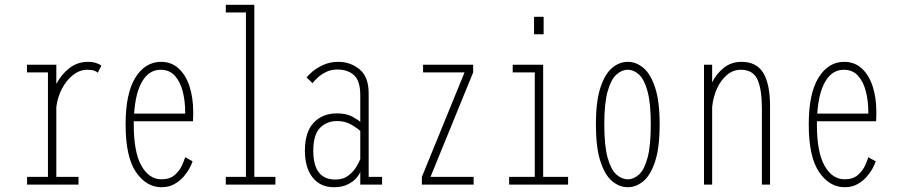

<svg xmlns="http://www.w3.org/2000/svg" viewBox="-20 -770 3765 801"><path d="M93 0V-32H180V-468H92.5V-500H215V-420Q235.5 -459 269.2 -485.5Q303 -512 347 -512Q368 -512 382.8 -506.5Q397.5 -501 403 -496.5L388 -466.5Q385 -470.5 373.8 -474.8Q362.5 -479 344.5 -479Q313 -479 285.2 -457.5Q257.5 -436 238.8 -400.5Q220 -365 215 -323.5V-32H307.5V0Z M653.5 11Q590.5 11 547.2 -52.2Q504 -115.5 504 -251Q504 -381 545 -446.5Q586 -512 652 -512Q695.5 -512 725.5 -484.2Q755.5 -456.5 770.8 -409.2Q786 -362 786 -303.5Q786 -294 785.8 -283.5Q785.5 -273 785 -264H538Q538 -257.5 538 -251Q538 -135 570 -78.5Q602 -22 653.5 -22Q688.5 -22 709 -40Q729.5 -58 739.2 -80Q749 -102 752.5 -114L783.5 -97Q780.5 -87 771.2 -69.2Q762 -51.5 746 -33Q730 -14.5 707.2 -1.8Q684.5 11 653.5 11ZM650 -479Q603 -479 574.2 -432Q545.5 -385 539.5 -296H752.5V-304Q752.5 -349 742.2 -389Q732 -429 709.5 -454Q687 -479 650 -479Z M922 0V-32H1006V-718H922V-750H1041V-32H1129V0Z M1373 11Q1316 11 1284 -29.8Q1252 -70.5 1252 -141Q1252 -219 1288.5 -258Q1325 -297 1386.5 -297Q1423.5 -297 1448.8 -283.8Q1474 -270.5 1483 -261.5V-373Q1483 -432.5 1457 -456.2Q1431 -480 1386.5 -480Q1360.5 -480 1339 -469Q1317.5 -458 1303.2 -444.2Q1289 -430.5 1284 -423L1259 -447Q1266 -456.5 1284 -471.8Q1302 -487 1329.5 -499.5Q1357 -512 1391.5 -512Q1442 -512 1480 -480.8Q1518 -449.5 1518 -381V-32H1574V0H1483V-53Q1480 -43 1467.2 -27.8Q1454.5 -12.5 1431 -0.8Q1407.5 11 1373 11ZM1379 -21Q1412.5 -21 1434.2 -38.2Q1456 -55.5 1467.8 -76Q1479.5 -96.5 1483 -106V-223.5Q1473.5 -233.5 1447 -249.2Q1420.5 -265 1386.5 -265Q1343 -265 1315 -236.5Q1287 -208 1287 -141Q1287 -21 1379 -21Z M1740 0V-32L1918 -468H1745V-500H1954V-468L1776 -32H1956V0Z M2208 -700H2248V-627H2208ZM2104 0V-32H2211V-468H2119V-500H2246V-32H2350V0Z M2599 11Q2564 11 2533.8 -14.2Q2503.5 -39.5 2484.8 -97Q2466 -154.5 2466 -251Q2466 -347 2484.8 -404.2Q2503.5 -461.5 2533.8 -486.8Q2564 -512 2599 -512Q2634 -512 2664.2 -486.8Q2694.5 -461.5 2713.2 -404.2Q2732 -347 2732 -251Q2732 -154.5 2713.2 -97Q2694.5 -39.5 2664.2 -14.2Q2634 11 2599 11ZM2599 -22Q2624 -22 2646 -42Q2668 -62 2681.5 -111.8Q2695 -161.5 2695 -251Q2695 -339 2681.5 -388.8Q2668 -438.5 2646 -458.8Q2624 -479 2599 -479Q2574 -479 2551.5 -458.8Q2529 -438.5 2515 -388.8Q2501 -339 2501 -251Q2501 -161.5 2515 -111.8Q2529 -62 2551.5 -42Q2574 -22 2599 -22Z M2917 0V-500H2951V-426.5Q2969.5 -463.5 3000.5 -487.8Q3031.5 -512 3073.5 -512Q3136 -512 3164.2 -465.8Q3192.5 -419.5 3192.5 -327V0H3158.5V-317Q3158.5 -397.5 3140 -438.2Q3121.5 -479 3070.5 -479Q3039 -479 3013.8 -458.2Q2988.5 -437.5 2972 -402.2Q2955.5 -367 2951 -323.5V0Z M3503.5 11Q3440.5 11 3397.2 -52.2Q3354 -115.5 3354 -251Q3354 -381 3395 -446.5Q3436 -512 3502 -512Q3545.5 -512 3575.5 -484.2Q3605.5 -456.5 3620.8 -409.2Q3636 -362 3636 -303.5Q3636 -294 3635.8 -283.5Q3635.5 -273 3635 -264H3388Q3388 -257.5 3388 -251Q3388 -135 3420 -78.5Q3452 -22 3503.5 -22Q3538.5 -22 3559 -40Q3579.5 -58 3589.2 -80Q3599 -102 3602.5 -114L3633.5 -97Q3630.5 -87 3621.2 -69.2Q3612 -51.5 3596 -33Q3580 -14.5 3557.2 -1.8Q3534.5 11 3503.5 11ZM3500 -479Q3453 -479 3424.2 -432Q3395.5 -385 3389.5 -296H3602.5V-304Q3602.5 -349 3592.2 -389Q3582 -429 3559.5 -454Q3537 -479 3500 -479Z"/></svg>

Font: Trispace Condensed Thin
Style: Regular
Weight: 100
Width: 3
Designer: Tyler Finck
Foundry: Etcetera Type Company
Version: Version 1.210; ttfautohint (v1.8.3)